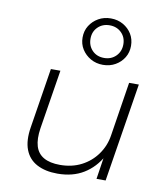

<svg xmlns="http://www.w3.org/2000/svg" viewBox="-87 -852 810 933"><g transform="rotate(10 318.5 -386.0)"><path d="M259 8Q199 8 157.5 -14Q116 -36 99 -80.5Q82 -125 93 -192L140 -487H187L140 -194Q132 -141 142.5 -106Q153 -71 183.5 -53.5Q214 -36 264 -36Q323 -36 369.5 -60Q416 -84 446 -126Q476 -168 484 -220L526 -487H574L496 0H451L469 -118H475Q442 -58 388 -25Q334 8 259 8ZM385 -551Q351 -551 324 -566.5Q297 -582 281 -607.5Q265 -633 265 -665Q265 -698 281 -723.5Q297 -749 324 -764.5Q351 -780 385 -780Q419 -780 446 -764.5Q473 -749 488.5 -723.5Q504 -698 504 -665Q504 -633 488.5 -607.5Q473 -582 446 -566.5Q419 -551 385 -551ZM385 -585Q420 -585 443 -608Q466 -631 466 -666Q466 -701 443 -723.5Q420 -746 385 -746Q350 -746 327 -723.5Q304 -701 304 -666Q304 -631 326.5 -608Q349 -585 385 -585Z"/></g></svg>

Font: Nunito Sans 10pt SemiExpanded ExtraLight
Style: Italic
Weight: 250
Width: 6
Italic angle: -9°
Designer: Vernon Adams
Foundry: Vernon Adams
Version: Version 3.101;gftools[0.9.27]